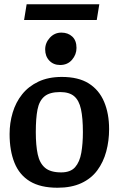

<svg xmlns="http://www.w3.org/2000/svg" viewBox="-20 -869 558 901"><path d="M250 12Q170 12 120.5 -18Q71 -48 48 -105Q25 -162 25 -240Q25 -292 39.5 -340.5Q54 -389 84 -426.5Q114 -464 160.5 -486Q207 -508 270 -508Q348 -508 396.5 -477.5Q445 -447 468.5 -391.5Q492 -336 492 -263Q492 -208 478.5 -158Q465 -108 436.5 -69.5Q408 -31 361.5 -9.5Q315 12 250 12ZM267 -60Q311 -60 332.5 -84.5Q354 -109 361.5 -152Q369 -195 369 -249Q369 -315 360 -356.5Q351 -398 328 -417.5Q305 -437 262 -437Q213 -437 188.5 -416.5Q164 -396 156 -355Q148 -314 148 -249Q148 -187 157 -145Q166 -103 191.5 -81.5Q217 -60 267 -60ZM262 -564Q231 -564 211.5 -584.5Q192 -605 192 -637Q192 -668 214 -692Q236 -716 268 -716Q299 -716 319 -697.5Q339 -679 339 -644Q339 -613 318 -588.5Q297 -564 262 -564ZM93 -775 105 -849H446L434 -775Z"/></svg>

Font: Faustina Light SemiBold
Style: Regular
Weight: 600
Version: Version 1.200